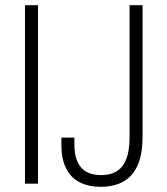

<svg xmlns="http://www.w3.org/2000/svg" viewBox="-20 -706 641 738"><path d="M76 0V-686H126V0ZM368 12Q318 12 284 -6.5Q250 -25 233 -61Q216 -97 216 -147V-177H266V-150Q266 -92 291.5 -62.5Q317 -33 369 -33Q424 -33 451 -68Q478 -103 478 -180V-686H528V-181Q528 -113 509 -70.5Q490 -28 454 -8Q418 12 368 12Z"/></svg>

Font: Archivo Condensed Thin
Style: Regular
Weight: 250
Width: 3
Designer: Hector Gatti
Foundry: Omnibus-Type
Version: Version 2.001